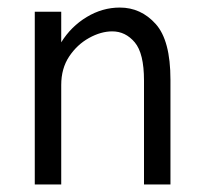

<svg xmlns="http://www.w3.org/2000/svg" viewBox="-20 -488 540 508"><path d="M72 0V-457H142V-376Q168 -418 209.5 -443Q251 -468 297 -468Q353 -468 392 -424.5Q431 -381 431 -277V0H361V-275Q361 -347 336.5 -376Q312 -405 277 -405Q247 -405 215.5 -387.5Q184 -370 163 -338.5Q142 -307 142 -263V0Z"/></svg>

Font: Ligconsolata
Style: Regular
Weight: 400
Monospace: yes
Designer: Raph Levien, Cyreal, Brenton Simpson
Foundry: Raph Levien, Cyreal, Google
Version: Version 3.001; ttfautohint (v1.8.2.53-6de2)